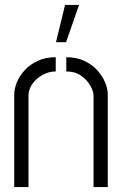

<svg xmlns="http://www.w3.org/2000/svg" viewBox="-20 -762 497 782"><path d="M208 -590 245 -742H302L249 -590ZM38 -377Q38 -401 49 -427.5Q60 -454 81.5 -477Q103 -500 134.5 -514.5Q166 -529 207 -529V-471Q179 -471 153.5 -457Q128 -443 112 -420.5Q96 -398 96 -372V0H38ZM361 -372Q361 -390 348 -413Q335 -436 310.5 -453.5Q286 -471 250 -471V-529Q291 -529 322.5 -514.5Q354 -500 375.5 -476.5Q397 -453 408 -426.5Q419 -400 419 -377V0H361Z"/></svg>

Font: Stick No Bills Light
Style: Regular
Weight: 300
Version: Version 2.000